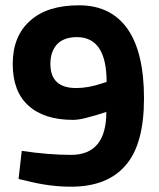

<svg xmlns="http://www.w3.org/2000/svg" viewBox="-20 -692 600 724"><path d="M248 12Q385 12 454 -69Q523 -148 523 -321Q523 -494 461 -583Q398 -672 278 -672Q158 -672 94 -614Q28 -556 28 -451Q28 -347 87 -294Q146 -240 255 -240Q276 -240 303 -247Q346 -258 381 -270Q381 -108 248 -108Q164 -108 62 -123L50 -17L81 -10Q166 12 248 12ZM267 -360Q170 -360 170 -451Q170 -498 196 -526Q222 -552 270 -552Q382 -552 382 -383L366 -378Q314 -360 267 -360Z"/></svg>

Font: Online Auction - Bold
Style: Bold
Weight: 500
Designer: Mohamed Mostafa, the designer of Online Auction
Foundry: Kief Type Foundry
Version: ""